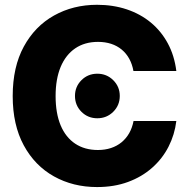

<svg xmlns="http://www.w3.org/2000/svg" viewBox="-20 -758 775 789"><path d="M378.9 10.7Q280.3 10.7 201.7 -33.2Q123 -77.1 77.6 -160.9Q32.2 -244.6 32.2 -363.3Q32.2 -482.9 77.9 -566.7Q123.5 -650.4 202.1 -694.3Q280.8 -738.3 378.9 -738.3Q444.8 -738.3 501 -719.5Q557.1 -700.7 599.9 -665.3Q642.6 -629.9 669.7 -579.6Q696.8 -529.3 704.6 -466.3H528.3Q523.4 -494.1 511.2 -516.4Q499 -538.6 480.2 -554.2Q461.4 -569.8 436.8 -577.9Q412.1 -585.9 382.8 -585.9Q328.1 -585.9 289.1 -559.3Q250 -532.7 229.2 -482.9Q208.5 -433.1 208.5 -363.3Q208.5 -292.5 229.2 -242.9Q250 -193.4 289.1 -167.5Q328.1 -141.6 382.3 -141.6Q411.6 -141.6 436 -149.7Q460.4 -157.7 479.5 -173.3Q498.5 -189 511 -210.9Q523.4 -232.9 528.8 -260.7H704.6Q697.8 -204.6 672.6 -155.3Q647.5 -106 605.2 -68.6Q563 -31.2 506.1 -10.3Q449.2 10.7 378.9 10.7ZM379.9 -272Q341.3 -272 314.7 -298.6Q288.1 -325.2 288.1 -363.8Q288.1 -401.9 314.7 -428.5Q341.3 -455.1 379.9 -455.1Q418.5 -455.1 445.3 -428.5Q472.2 -401.9 472.2 -363.8Q472.2 -325.2 445.3 -298.6Q418.5 -272 379.9 -272Z"/></svg>

Font: Inter 24pt ExtraBold
Style: Regular
Weight: 800
Designer: Rasmus Andersson
Foundry: rsms
Version: Version 4.001;git-66647c0bb